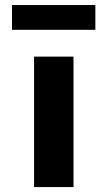

<svg xmlns="http://www.w3.org/2000/svg" viewBox="-20 -761 438 781"><path d="M118.6 0V-530.7H279V0ZM28.9 -639.7V-740.5H367.9V-639.7Z"/></svg>

Font: Lexend Exa
Style: Regular
Weight: 400
Designer: Bonnie Shaver-Troup, Thomas Jockin
Foundry: Lexend
Version: Version 1.007